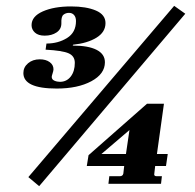

<svg xmlns="http://www.w3.org/2000/svg" viewBox="-20 -629 668 657"><path d="M390 -26Q400 -26 402 -35L405 -61H277L283 -98L483 -274H541L517 -102H554L548 -61H511L508 -35Q506 -26 516 -26H534L531 0H351L354 -26ZM60 -379Q60 -399 76 -412.5Q92 -426 116 -426Q137 -426 150 -416.5Q163 -407 163 -392Q163 -387 160 -378Q157 -369 157 -366Q157 -357 166 -353Q175 -349 185 -349Q208 -349 222 -367Q236 -385 236 -414Q236 -437 215 -446.5Q194 -456 136 -459L139 -480Q179 -480 209.5 -499Q240 -518 240 -557Q240 -570 233.5 -577.5Q227 -585 216 -585Q205 -585 197 -578.5Q189 -572 190 -549Q190 -529 173.5 -518Q157 -507 133 -507Q111 -507 99.5 -517.5Q88 -528 88 -543Q88 -573 126.5 -590Q165 -607 223 -607Q275 -607 308 -593Q341 -579 341 -550Q341 -519 310 -500Q279 -481 230 -476L229 -473Q282 -473 310.5 -458.5Q339 -444 339 -416Q339 -376 292.5 -351Q246 -326 174 -326Q60 -326 60 -379ZM576 -609 614 -582 114 8 77 -23ZM423 -184 327 -102H411Z"/></svg>

Font: Unna
Style: Bold Italic
Weight: 700
Italic angle: -8.05°
Designer: Jorge de Buen Unna
Foundry: Omnibus-Type
Version: Version 2.008